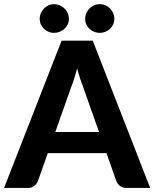

<svg xmlns="http://www.w3.org/2000/svg" viewBox="-29 -926 760 946"><path d="M459 -275.5 380.5 -497.5Q373.5 -515 365.8 -538.5Q358 -562 351 -589.5Q344 -561.5 336.2 -537.8Q328.5 -514 321.5 -496.5L243.5 -275.5ZM711 0H594.5Q575 0 562.8 -9.2Q550.5 -18.5 544.5 -33L495.5 -171.5H206.5L157.5 -33Q152.5 -20.5 140 -10.2Q127.5 0 108.5 0H-9L274.5 -725.5H428ZM310.5 -833.5Q310.5 -819 304.8 -806.2Q299 -793.5 288.8 -784.2Q278.5 -775 265 -769.5Q251.5 -764 236.5 -764Q222.5 -764 210 -769.5Q197.5 -775 187.8 -784.2Q178 -793.5 172.2 -806.2Q166.5 -819 166.5 -833.5Q166.5 -848 172.2 -861.2Q178 -874.5 187.8 -884.2Q197.5 -894 210 -899.8Q222.5 -905.5 236.5 -905.5Q251.5 -905.5 265 -899.8Q278.5 -894 288.8 -884.2Q299 -874.5 304.8 -861.2Q310.5 -848 310.5 -833.5ZM534.5 -833.5Q534.5 -819 528.8 -806.2Q523 -793.5 513.2 -784.2Q503.5 -775 490.5 -769.5Q477.5 -764 462.5 -764Q447.5 -764 434.5 -769.5Q421.5 -775 411.8 -784.2Q402 -793.5 396.2 -806.2Q390.5 -819 390.5 -833.5Q390.5 -848 396.2 -861.2Q402 -874.5 411.8 -884.2Q421.5 -894 434.5 -899.8Q447.5 -905.5 462.5 -905.5Q477.5 -905.5 490.5 -899.8Q503.5 -894 513.2 -884.2Q523 -874.5 528.8 -861.2Q534.5 -848 534.5 -833.5Z"/></svg>

Font: Lato 2
Style: Regular
Weight: 800
Designer: Lukasz Dziedzic with Adam Twardoch and Botio Nikoltchev
Foundry: tyPoland Lukasz Dziedzic
Version: Version 2.015; 2015-08-06; http://www.latofonts.com/